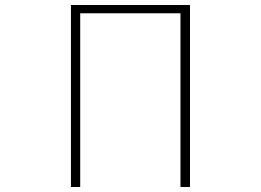

<svg xmlns="http://www.w3.org/2000/svg" viewBox="-20 -746 1040 766"><path d="M263 0H300V-693H700V0H738V-726H263Z"/></svg>

Font: Harano Aji Gothic CN ExtraLight
Style: Regular
Weight: 250
Foundry: Masamichi Hosoda
Version: HaranoAjiGothicCN-ExtraLight version 20230610;ttx 4.39.4